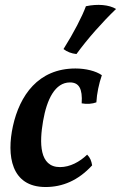

<svg xmlns="http://www.w3.org/2000/svg" viewBox="-20 -742 486 771"><path d="M325 -717C310 -676 276 -610 235 -545C249 -534 267 -527 287 -525C333 -588 391 -653 446 -706C418 -723 372 -727 325 -717ZM163 9C231 9 294 -17 350 -78C347 -96 342 -109 330 -121C300 -92 261 -71 221 -71C137 -71 138 -169 153 -256C168 -343 201 -411 261 -411C297 -411 312 -386 308 -327C329 -323 351 -325 367 -331C369 -367 377 -405 389 -440C365 -457 324 -467 283 -467C133 -467 59 -358 32 -236C6 -118 24 9 163 9Z"/></svg>

Font: Vollkorn Semibold
Style: Italic
Weight: 600
Italic angle: -11°
Designer: Friedrich Althausen
Foundry: Friedrich Althausen
Version: Version 4.015;PS 004.015;hotconv 1.0.88;makeotf.lib2.5.64775